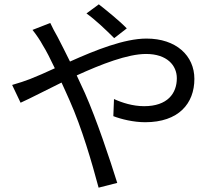

<svg xmlns="http://www.w3.org/2000/svg" viewBox="-20 -822 979 886"><path d="M36 -430 75 -348C120 -368 188 -404 264 -441C276 -414 289 -387 301 -359C358 -231 404 -72 435 44L521 22C487 -87 426 -270 372 -392C360 -419 347 -446 334 -474C448 -526 569 -573 654 -573C751 -573 796 -520 796 -461C796 -391 753 -332 645 -332C593 -332 543 -348 506 -365L503 -286C539 -272 596 -258 650 -258C804 -258 877 -344 877 -458C877 -565 793 -644 656 -644C554 -644 421 -591 303 -538C283 -579 263 -618 246 -651C236 -668 219 -700 212 -716L130 -684C146 -664 166 -635 177 -614C194 -587 213 -549 233 -507C190 -487 151 -470 118 -457C100 -450 65 -438 36 -430ZM379 -760C421 -730 470 -683 507 -646L565 -691C528 -729 469 -776 436 -802Z"/></svg>

Font: GenEiGothic-pro-Regular
Style: Regular
Weight: 400
Designer: Ryoko NISHIZUKA (kana & ideographs); Paul D. Hunt (Latin, Greek & Cyrillic); Wenlong ZHANG (bopomofo); Sandoll Communica
Foundry: Adobe Systems Incorporated; o_tamon
Version: Version 1.000.140830